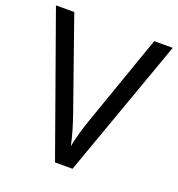

<svg xmlns="http://www.w3.org/2000/svg" viewBox="-130 -821 859 927"><g transform="rotate(20 300.0 -357.0)"><path d="M600 -714H505L345 -258C324 -198 309 -147 300 -100C290 -147 276 -197 255 -256L94 -714H0L255 0H345Z"/></g></svg>

Font: Noto Sans Bhaiksuki
Style: Regular
Weight: 400
Designer: Monotype Design Team
Foundry: Monotype Imaging Inc.
Version: Version 2.002